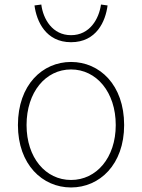

<svg xmlns="http://www.w3.org/2000/svg" viewBox="-20 -813 626 846"><path d="M293 13C419 13 527 -88 527 -262C527 -439 419 -540 293 -540C167 -540 59 -439 59 -262C59 -88 167 13 293 13ZM293 -20C181 -20 97 -118 97 -262C97 -407 181 -507 293 -507C405 -507 490 -407 490 -262C490 -118 405 -20 293 -20ZM293 -627C405 -627 445 -719 454 -789L425 -793C416 -729 375 -658 293 -658C211 -658 170 -729 162 -793L132 -789C141 -719 182 -627 293 -627Z"/></svg>

Font: Noto Sans CJK SC Thin
Style: Regular
Weight: 100
Designer: Ryoko NISHIZUKA 西塚涼子 (kana, bopomofo & ideographs); Paul D. Hunt (Latin, Greek & Cyrillic); Sandoll Communications 산돌커뮤니
Foundry: Adobe
Version: Version 2.004;hotconv 1.0.118;makeotfexe 2.5.65603